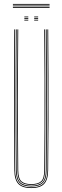

<svg xmlns="http://www.w3.org/2000/svg" viewBox="-20 -949 317 974"><path d="M138.5 5Q93.2 5 73.2 -16Q53.2 -37 52.8 -85Q51.8 -192.5 51.4 -284.6Q51 -376.8 51 -461Q51 -545.2 51.4 -628.2Q51.8 -711.2 52.5 -800H56.5Q55.8 -719.5 55.4 -625.5Q55 -531.5 55 -434.9Q55 -338.2 55.4 -248.5Q55.8 -158.8 56.5 -86.8Q57 -39.2 76 -19.1Q95 1 138.5 1Q182 1 201.1 -19.1Q220.2 -39.2 220.5 -86.8Q221.2 -158.2 221.6 -244.6Q222 -331 222 -425.2Q222 -519.5 221.6 -615Q221.2 -710.5 220.5 -800H224.5Q225.5 -684.5 225.9 -571.8Q226.2 -459 226 -339.8Q225.8 -220.5 224.2 -85Q223.8 -37 203.9 -16Q184 5 138.5 5ZM138.5 -3Q96.8 -3 78.9 -21.9Q61 -40.8 60.5 -86.5Q59.8 -158.2 59.4 -244.6Q59 -331 59 -425.2Q59 -519.5 59.4 -615Q59.8 -710.5 60.5 -800H64.5Q63.8 -719.5 63.4 -625.5Q63 -531.5 63 -434.9Q63 -338.2 63.4 -248.4Q63.8 -158.5 64.5 -86Q65 -41 82.5 -24Q100 -7 138.5 -7Q177.2 -7 194.8 -24Q212.2 -41 212.5 -86Q213.2 -157.8 213.6 -244.4Q214 -331 214 -425.2Q214 -519.5 213.6 -615Q213.2 -710.5 212.5 -800H216.5Q217.2 -719.5 217.6 -625.5Q218 -531.5 218 -435Q218 -338.5 217.6 -248.8Q217.2 -159 216.5 -86.5Q216.2 -40.8 198.2 -21.9Q180.2 -3 138.5 -3ZM138.5 -11Q102.5 -11 85.8 -26.4Q69 -41.8 68.5 -85.5Q67.8 -181.5 67.2 -301.8Q66.8 -422 67.1 -550.6Q67.5 -679.2 68.5 -800H72.5Q71.8 -719.5 71.4 -625.6Q71 -531.8 71 -435.2Q71 -338.8 71.4 -248.6Q71.8 -158.5 72.5 -85.2Q73 -43.5 88.8 -29.2Q104.5 -15 138.5 -15Q172.8 -15 188.5 -29.2Q204.2 -43.5 204.5 -85.2Q205.5 -181.2 205.9 -301.5Q206.2 -421.8 206 -550.4Q205.8 -679 204.5 -800H208.5Q209.2 -719.5 209.6 -625.5Q210 -531.5 210 -434.9Q210 -338.2 209.6 -248.2Q209.2 -158.2 208.5 -85.5Q208.2 -41.8 191.4 -26.4Q174.5 -11 138.5 -11ZM153.5 -861V-865H173.5V-861ZM103.5 -845V-849H123.5V-845ZM103.5 -853V-857H123.5V-853ZM103.5 -861V-865H123.5V-861ZM153.5 -845V-849H173.5V-845ZM153.5 -853V-857H173.5V-853ZM231.5 -925H45.5V-929H231.5ZM231.5 -909H45.5V-913H231.5ZM231.5 -917H45.5V-921H231.5Z"/></svg>

Font: Big Shoulders Inline Display Thin Thin
Style: Regular
Weight: 250
Version: Version 2.002